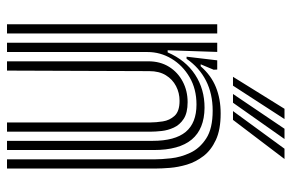

<svg xmlns="http://www.w3.org/2000/svg" viewBox="-162 -670 832 548"><g transform="rotate(90 254.0 -396.0)"><path d="M434.8 0V-420.5Q434.8 -440 431.8 -467.9Q428.8 -495.8 416.1 -523Q403.5 -550.2 375.1 -568.6Q346.8 -587 295.8 -587Q247.8 -587 210.4 -568Q173 -549 147.8 -512.5H141.8L152.2 -600H178.5L179 -589.8L163.5 -552.8H169.2Q195 -582.5 228.5 -596.1Q262 -609.8 304 -609.8Q350.2 -609.8 379.5 -596.1Q408.8 -582.5 425.5 -560.6Q442.2 -538.8 449.8 -513.6Q457.2 -488.5 459.1 -465.1Q461 -441.8 461 -425.5V0ZM49.2 0V-600H75.5V0ZM155 0V-403.5Q155 -437.2 170.6 -462.4Q186.2 -487.5 212.8 -501.5Q239.2 -515.5 271.5 -515.5Q302.2 -515.5 319.4 -504.2Q336.5 -493 344.2 -476Q352 -459 353.9 -441.2Q355.8 -423.5 355.8 -410.5V0H329.5V-409Q329.5 -425 326.5 -444.6Q323.5 -464.2 310.5 -478.4Q297.5 -492.5 267.8 -492.5Q245.2 -492.5 225.9 -482.5Q206.5 -472.5 194.8 -453.4Q183 -434.2 183 -406.2L181.5 0ZM102 0V-600H128.2L123.5 -458.5H129.5Q151.5 -509.5 193 -536.8Q234.5 -564 287.8 -563.8Q348 -563.2 378.1 -527.4Q408.2 -491.5 408.2 -418.8V0H382V-415.5Q382 -479.2 356.5 -510Q331 -540.8 278.2 -540.8Q234 -540.8 200.2 -521Q166.5 -501.2 147.5 -469.5Q128.5 -437.8 128.5 -401.2V0ZM199.2 -645 290.5 -792H319.8L224.5 -645ZM297 -645 404.5 -792H433.8L322.2 -645ZM248.2 -645 347.5 -792H376.8L273.2 -645Z"/></g></svg>

Font: Big Shoulders Inline Text Thin ExtraBold
Style: Regular
Weight: 800
Version: Version 2.002